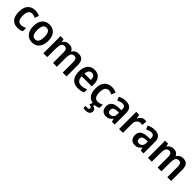

<svg xmlns="http://www.w3.org/2000/svg" viewBox="453 -2305 4296 4296"><g transform="rotate(45 2601.5 -156.5)"><path d="M280 10Q172 10 109 -57.5Q46 -125 46 -268Q46 -410 111.5 -481.5Q177 -553 287 -553Q329 -553 365.5 -544Q402 -535 430 -520L395 -424Q369 -436 342 -443.5Q315 -451 289 -451Q170 -451 170 -269Q170 -180 200.5 -136Q231 -92 288 -92Q324 -92 357 -102Q390 -112 419 -128V-26Q391 -9 357 0.5Q323 10 280 10Z M975 -272Q975 -143 914 -66.5Q853 10 738 10Q666 10 613 -24.5Q560 -59 531.5 -122.5Q503 -186 503 -272Q503 -404 564.5 -478.5Q626 -553 740 -553Q810 -553 863 -520.5Q916 -488 945.5 -425.5Q975 -363 975 -272ZM627 -272Q627 -184 653.5 -136Q680 -88 739 -88Q798 -88 824.5 -136Q851 -184 851 -272Q851 -361 824.5 -408Q798 -455 739 -455Q680 -455 653.5 -408Q627 -361 627 -272Z M1658 -553Q1742 -553 1783.5 -505.5Q1825 -458 1825 -356V0H1704V-329Q1704 -393 1684 -422Q1664 -451 1624 -451Q1566 -451 1542.5 -408Q1519 -365 1519 -282V0H1398V-330Q1398 -392 1378.5 -421.5Q1359 -451 1318 -451Q1257 -451 1235.5 -403Q1214 -355 1214 -266V0H1092V-543H1187L1203 -472H1209Q1230 -511 1268 -532Q1306 -553 1356 -553Q1412 -553 1448 -531Q1484 -509 1501 -469H1508Q1531 -511 1570 -532Q1609 -553 1658 -553Z M2168 -552Q2270 -552 2326.5 -486.5Q2383 -421 2383 -307V-242H2062Q2064 -166 2098.5 -126Q2133 -86 2199 -86Q2243 -86 2280 -95.5Q2317 -105 2357 -125V-27Q2320 -8 2280 1Q2240 10 2186 10Q2071 10 2005.5 -62Q1940 -134 1940 -268Q1940 -406 2001 -479Q2062 -552 2168 -552ZM2169 -460Q2124 -460 2096.5 -427Q2069 -394 2064 -328H2267Q2267 -386 2243 -423Q2219 -460 2169 -460Z M2706 10Q2598 10 2535 -57.5Q2472 -125 2472 -268Q2472 -410 2537.5 -481.5Q2603 -553 2713 -553Q2755 -553 2791.5 -544Q2828 -535 2856 -520L2821 -424Q2795 -436 2768 -443.5Q2741 -451 2715 -451Q2596 -451 2596 -269Q2596 -180 2626.5 -136Q2657 -92 2714 -92Q2750 -92 2783 -102Q2816 -112 2845 -128V-26Q2817 -9 2783 0.5Q2749 10 2706 10ZM2799 133Q2799 183 2763.5 211.5Q2728 240 2664 240Q2642 240 2623.5 237.5Q2605 235 2593 231V162Q2618 169 2647 169Q2705 169 2705 130Q2705 107 2684 96Q2663 85 2626 80L2662 0H2730L2710 44Q2747 52 2773 72.5Q2799 93 2799 133Z M3162 -552Q3348 -552 3348 -364V0H3261L3239 -74H3235Q3205 -31 3169 -10.5Q3133 10 3073 10Q3003 10 2962 -34.5Q2921 -79 2921 -157Q2921 -323 3146 -331L3228 -334V-359Q3228 -413 3206.5 -436Q3185 -459 3144 -459Q3111 -459 3076.5 -448Q3042 -437 3008 -420L2973 -506Q3011 -527 3059 -539.5Q3107 -552 3162 -552ZM3171 -255Q3102 -252 3073.5 -228Q3045 -204 3045 -161Q3045 -121 3064.5 -102Q3084 -83 3117 -83Q3164 -83 3196 -115.5Q3228 -148 3228 -209V-257Z M3746 -553Q3776 -553 3802 -546L3789 -428Q3778 -431 3764.5 -433Q3751 -435 3734 -435Q3685 -435 3647 -395Q3609 -355 3610 -280V0H3488V-543H3582L3599 -450H3605Q3626 -492 3662.5 -522.5Q3699 -553 3746 -553Z M4075 -552Q4261 -552 4261 -364V0H4174L4152 -74H4148Q4118 -31 4082 -10.5Q4046 10 3986 10Q3916 10 3875 -34.5Q3834 -79 3834 -157Q3834 -323 4059 -331L4141 -334V-359Q4141 -413 4119.5 -436Q4098 -459 4057 -459Q4024 -459 3989.5 -448Q3955 -437 3921 -420L3886 -506Q3924 -527 3972 -539.5Q4020 -552 4075 -552ZM4084 -255Q4015 -252 3986.5 -228Q3958 -204 3958 -161Q3958 -121 3977.5 -102Q3997 -83 4030 -83Q4077 -83 4109 -115.5Q4141 -148 4141 -209V-257Z M4967 -553Q5051 -553 5092.5 -505.5Q5134 -458 5134 -356V0H5013V-329Q5013 -393 4993 -422Q4973 -451 4933 -451Q4875 -451 4851.5 -408Q4828 -365 4828 -282V0H4707V-330Q4707 -392 4687.5 -421.5Q4668 -451 4627 -451Q4566 -451 4544.5 -403Q4523 -355 4523 -266V0H4401V-543H4496L4512 -472H4518Q4539 -511 4577 -532Q4615 -553 4665 -553Q4721 -553 4757 -531Q4793 -509 4810 -469H4817Q4840 -511 4879 -532Q4918 -553 4967 -553Z"/></g></svg>

Font: Noto Sans Khmer SemiCondensed SemiBold
Style: Regular
Weight: 600
Width: 4
Designer: Danh Hong and the Monotype Design Team
Foundry: Monotype Imaging Inc.
Version: Version 2.004; ttfautohint (v1.8.4.7-5d5b)